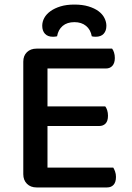

<svg xmlns="http://www.w3.org/2000/svg" viewBox="-20 -820 576 841"><path d="M140 1Q114 1 98 -15Q82 -31 82 -57V-550Q82 -576 98 -591.5Q114 -607 140 -607H471Q476 -601 479.5 -590Q483 -579 483 -566Q483 -544 472.5 -532Q462 -520 444 -520H188V-354H441Q446 -348 449.5 -337Q453 -326 453 -313Q453 -290 442.5 -279Q432 -268 414 -268H188V-86H476Q480 -80 484 -69Q488 -58 488 -45Q488 -22 477.5 -10.5Q467 1 449 1ZM306 -723Q274 -723 254.5 -706.5Q235 -690 230 -661Q225 -660 221 -659.5Q217 -659 212 -659Q189 -659 177 -672Q165 -685 165 -707Q165 -725 174 -741.5Q183 -758 201 -771Q219 -784 245 -792Q271 -800 306 -800Q341 -800 367.5 -792Q394 -784 411.5 -771Q429 -758 437.5 -741Q446 -724 446 -707Q446 -685 434 -672Q422 -659 399 -659Q394 -659 390 -659.5Q386 -660 382 -661Q377 -690 357 -706.5Q337 -723 306 -723Z"/></svg>

Font: Baloo Da 2 Medium
Style: Regular
Weight: 500
Designer: Noopur Datye, Sulekha Rajkumar and Ek Type
Foundry: Ek Type
Version: Version 1.640;hotconv 1.0.111;makeotfexe 2.5.65597; ttfautoh